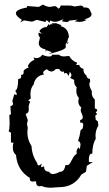

<svg xmlns="http://www.w3.org/2000/svg" viewBox="-20 -812 484 856"><path d="M207.5 24.9Q181.2 24.9 165.5 17.1L156.2 18.6Q140.6 18.6 140.6 -3.9L126 -2.4Q112.8 -2.4 112.8 -14.2L113.3 -18.6Q57.1 -52.2 51.3 -121.1Q37.1 -132.8 37.1 -152.8Q37.1 -168.5 40.5 -175.3L28.8 -177.2V-220.2L18.6 -226.6Q22.9 -237.3 22.9 -263.2L21.5 -298.3L28.8 -302.7L26.4 -338.4Q38.1 -341.3 38.1 -349.6Q38.1 -355.5 34.7 -360.4L43.5 -391.6L51.8 -389.2Q55.2 -389.2 55.2 -392.1Q55.2 -396 47.9 -407.2Q61 -413.1 61 -459.5Q74.7 -461.4 74.7 -470.2L73.2 -478Q85.4 -478 85.4 -487.8L85 -492.2Q85 -502.9 107.9 -511.2L104 -517.6Q112.3 -537.6 133.8 -545.4L128.9 -555.7L140.1 -552.7Q158.2 -552.7 168.9 -567.9Q184.1 -560.1 199.7 -560.1Q210.4 -560.1 212.4 -567.9H244.1Q248.5 -560.5 266.1 -560.5L288.6 -562.5Q298.8 -541.5 324.2 -532.2L319.3 -522L333.5 -522.9Q334 -513.2 346.7 -506.3H351.6Q351.6 -482.9 365.2 -476.6Q365.2 -463.4 380.9 -459.5L382.3 -448.7Q378.4 -443.4 378.4 -437Q378.4 -425.3 389.6 -405.3L389.2 -397.5Q389.2 -380.4 402.8 -368.2V-328.6Q413.1 -326.2 413.1 -321.3Q413.1 -316.4 406.7 -310.1L413.6 -303.2L404.8 -296.9L406.7 -278.3L416 -271L418.5 -252.4Q405.8 -231 405.8 -207L406.7 -192.4Q391.6 -168.5 391.6 -127H389.2Q376 -127 376 -98.6L376.5 -89.4L394 -89.8L367.2 -72.8L363.3 -46.4L342.8 -33.7Q310.5 22.5 243.2 22.5ZM215.8 -36.1Q227.5 -36.1 247.6 -46.4H250Q266.6 -46.4 272 -76.7L278.3 -75.7Q285.6 -75.7 289.8 -81.1Q293.9 -86.4 297.9 -94.5Q301.8 -102.5 307.1 -111.3Q312.5 -120.1 322.3 -127L321.3 -135.3Q321.3 -146 330.1 -154.8L335.9 -146.5L338.9 -166Q338.9 -181.2 328.1 -183.1Q336.4 -208.5 339.4 -231.4L348.6 -239.3L351.1 -254.4Q351.1 -265.6 341.8 -265.6L337.4 -265.1V-276.4Q349.1 -279.8 349.1 -289.1Q349.1 -295.9 344.5 -305.2Q339.8 -314.5 339.8 -321.3Q339.8 -327.1 342.8 -332.5Q329.1 -343.3 329.1 -360.4L331.5 -375.5Q320.3 -388.2 320.3 -406.2Q320.3 -418.9 322.3 -422.4Q310.5 -432.6 310.5 -450.2L311 -455.6L292 -464.8Q298.3 -469.7 298.3 -476.6Q298.3 -483.4 291.5 -491.7L285.6 -472.7Q279.8 -486.8 272.9 -486.8L266.6 -483.9L264.6 -493.2L259.3 -492.2Q249 -492.2 244.1 -504.4H229Q219.2 -493.2 209.5 -493.2Q199.7 -493.2 189 -503.4Q172.4 -495.6 172.4 -487.8Q172.4 -483.4 176.8 -480Q137.7 -474.6 129.9 -435.1Q115.7 -419.4 115.7 -391.6L117.2 -373L105.5 -364.3L115.2 -358.4Q107.9 -347.2 107.9 -332L108.4 -324.2Q108.4 -307.1 94.2 -304.2L104 -276.4L100.1 -259.3L104 -240.7Q102.1 -236.8 102.1 -220.2Q102.1 -189.5 120.6 -160.6Q122.6 -118.7 146 -85Q146.5 -74.7 152.3 -74.7Q158.2 -74.7 166 -82.5L163.1 -70.8Q163.1 -66.4 166.5 -66.4L176.8 -70.8V-67.4Q176.8 -46.9 199.2 -46.4Q203.6 -36.1 215.8 -36.1ZM182.6 -592.3Q152.8 -597.2 152.8 -621.1L158.2 -644.5Q151.4 -652.8 151.4 -660.6L152.3 -666.5L167 -661.1L155.3 -673.3Q165 -689.5 187 -691.9L189.5 -689L189 -698.7L193.4 -695.8L195.3 -705.1L201.2 -699.7Q203.1 -699.7 203.6 -703.1L209.5 -704.6L213.9 -701.7L210.4 -708L230 -708.5L253.9 -699.7L250 -695.3Q285.6 -688 287.6 -643.6L284.7 -644.5L279.3 -623.5L280.8 -621.1L287.1 -624Q281.7 -616.7 279.3 -616.7Q276.9 -616.7 275.9 -623.5Q272.9 -618.2 272.9 -610.8L273.4 -602.5Q273.4 -588.9 195.3 -570.8L211.4 -579.1L186.5 -588.4L185.1 -578.6ZM171.4 -791.5Q189.5 -781.2 202.6 -781.2L223.1 -784.7Q227.1 -784.7 230 -783Q232.9 -781.2 234.9 -779.3Q236.8 -777.3 238.3 -775.6Q239.7 -773.9 241.2 -773.9Q246.1 -773.9 251 -787.6L296.4 -787.1L312.5 -783.2L339.4 -787.1Q350.1 -787.1 353 -778.3L359.9 -778.8Q379.9 -778.8 383.8 -759.8Q388.2 -753.9 388.2 -748.5Q388.2 -733.4 354.5 -725.6L366.7 -723.6Q351.6 -714.4 332.5 -714.4L312.5 -716.8L326.2 -724.1L288.6 -720.2Q286.6 -713.9 274.9 -713.9L255.9 -716.8L262.7 -726.6Q261.7 -726.6 257.8 -724.6Q253.9 -722.7 248.3 -720.5Q242.7 -718.3 236.8 -716.6Q231 -714.8 226.1 -714.8Q214.8 -714.8 204.1 -720.7L200.7 -710.4Q190.9 -721.7 187.5 -721.7Q186.5 -721.7 186.3 -720.7Q186 -719.7 185.5 -718.3Q185.1 -716.8 183.8 -715.8Q182.6 -714.8 179.7 -714.8L145.5 -723.1Q141.6 -723.1 138.9 -721.9Q136.2 -720.7 133.8 -719.5Q131.3 -718.3 127.9 -717Q124.5 -715.8 119.1 -715.8L86.9 -721.2L70.3 -712.4L77.6 -723.6Q50.8 -740.2 50.8 -752.9Q50.8 -770 101.1 -778.8L100.1 -785.2L152.8 -781.2Z"/></svg>

Font: Truetypewriter PolyglOTT
Style: Regular
Weight: 400
Designer: Sergey Beatoff a.k.a. Sam_T
Version: Version 3.76